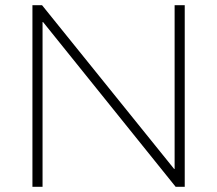

<svg xmlns="http://www.w3.org/2000/svg" viewBox="-20 -720 837 740"><path d="M105 0V-700H142L651 -69H653V-700H692V0H657L146 -635H144V0Z"/></svg>

Font: REM Thin
Style: Regular
Weight: 250
Designer: Octavio Pardo
Foundry: Ashler Design
Version: Version 1.005;gftools[0.9.28]